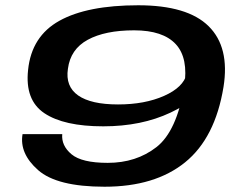

<svg xmlns="http://www.w3.org/2000/svg" viewBox="-20 -701 913 728"><path d="M376.5 7Q567.5 7 681.8 -85.5Q796 -178 827.5 -371.5Q851.5 -522 771.2 -601.5Q691 -681 504 -681Q311 -681 205.2 -622.2Q99.5 -563.5 86.5 -436Q74 -321.5 148.2 -271.8Q222.5 -222 371.5 -222Q516.5 -222 626.5 -274Q736.5 -326 751.5 -382.5L688 -421Q675.5 -370 602.2 -337.5Q529 -305 427.5 -305Q325 -305 276.2 -339.2Q227.5 -373.5 237.5 -440Q247 -514.5 312.8 -550.2Q378.5 -586 488.5 -586Q598 -586 646.5 -533.5Q695 -481 678.5 -373Q650 -203 573.2 -143.2Q496.5 -83.5 388.5 -83.5Q290 -83.5 251 -116.2Q212 -149 216 -192.5H65.5Q53 -119 124.5 -56Q196 7 376.5 7Z"/></svg>

Font: Anybody ExtraExpanded Medium
Style: Italic
Weight: 500
Width: 8
Italic angle: -10°
Version: Version 1.113;gftools[0.9.25]